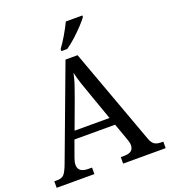

<svg xmlns="http://www.w3.org/2000/svg" viewBox="-164 -1049 1032 1167"><g transform="rotate(-20 352.5 -465.5)"><path d="M0 0V-42H19Q48 -42 62.5 -57Q77 -72 95 -120L317 -714H395L621 -95Q632 -64 647.5 -53Q663 -42 692 -42H705V0H430V-42H453Q513 -42 513 -90Q513 -98 511 -107Q509 -116 505 -127L465 -239H202L164 -134Q155 -110 155 -91Q155 -42 221 -42H244V0ZM221 -289H447L385 -464Q369 -508 356 -547Q343 -586 335 -622Q328 -586 317 -553Q306 -520 289 -473ZM311 -784Q333 -813 357.5 -855Q382 -897 398 -931H505V-921Q493 -904 466 -875Q439 -846 407.5 -817.5Q376 -789 349 -771H311Z"/></g></svg>

Font: Noto Serif Ahom
Style: Regular
Weight: 400
Designer: Monotype Design Team
Foundry: Monotype Imaging Inc.
Version: Version 2.007; ttfautohint (v1.8.4.7-5d5b)